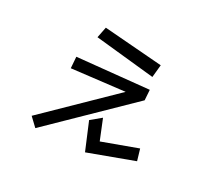

<svg xmlns="http://www.w3.org/2000/svg" viewBox="-157 -964 1314 1236"><g transform="rotate(30 500.0 -345.5)"><path d="M301 -739 728 -706 719 -614 285 -659ZM171 -9 618 -445 236 -400 230 -482 746 -534 751 -459 231 48ZM505 -170 575 -228 633 -85 881 -176 905 -95 586 23Z"/></g></svg>

Font: Stick
Style: Regular
Weight: 400
Designer: Fontworks Inc.
Foundry: Fontworks Inc.
Version: Version 1.100